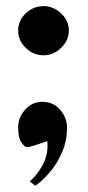

<svg xmlns="http://www.w3.org/2000/svg" viewBox="-20 -473 285 625"><path d="M198.2 -57.6Q198.2 -88.9 176.3 -115.2Q154.3 -141.6 117.2 -141.6Q85 -141.6 62 -116.2Q39.1 -90.8 39.1 -58.6Q39.1 -24.4 49.8 -9.3Q60.5 5.9 67.4 5.9Q75.2 5.9 96.7 -1Q118.2 -7.8 133.8 -13.7Q133.8 -10.7 134.3 -7.3Q134.8 -3.9 134.8 0Q134.8 37.1 116.2 68.8Q97.7 100.6 77.1 117.2L94.7 131.8Q120.1 114.3 144 85.4Q168 56.6 183.1 20Q198.2 -16.6 198.2 -57.6ZM204.1 -374Q204.1 -406.2 178.7 -429.7Q153.3 -453.1 122.1 -453.1Q88.9 -453.1 64 -429.7Q39.1 -406.2 39.1 -374Q39.1 -340.8 64 -316.9Q88.9 -293 122.1 -293Q153.3 -293 178.7 -316.9Q204.1 -340.8 204.1 -374Z"/></svg>

Font: Namkio Khamti
Style: Bold
Weight: 700
Designer: Debbi Hosken
Foundry: SIL International
Version: Version 3.917